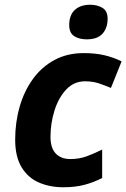

<svg xmlns="http://www.w3.org/2000/svg" viewBox="-20 -780 533 810"><path d="M247 10Q190 10 144 -10Q98 -30 71 -74.5Q44 -119 44 -191Q44 -264 63 -330Q82 -396 119 -447Q156 -498 210 -527Q264 -556 333 -556Q382 -556 420.5 -547Q459 -538 493 -521L448 -409Q422 -420 396.5 -428.5Q371 -437 339 -437Q292 -437 259.5 -402.5Q227 -368 210 -314Q193 -260 193 -203Q193 -156 215 -132.5Q237 -109 277 -109Q314 -109 345.5 -120.5Q377 -132 411 -149V-29Q376 -11 337 -0.5Q298 10 247 10ZM346 -614Q314 -614 293 -627.5Q272 -641 272 -674Q272 -716 295.5 -738Q319 -760 361 -760Q390 -760 412 -747Q434 -734 434 -701Q434 -662 412.5 -638Q391 -614 346 -614Z"/></svg>

Font: BC Sans
Style: Bold Italic
Weight: 700
Italic angle: -12°
Designer: Monotype Design Team
Province of B.C.
Foundry: Monotype Imaging Inc.
Version: Version 2.000;GOOG;noto-source:20170915:90ef993387c0